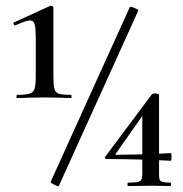

<svg xmlns="http://www.w3.org/2000/svg" viewBox="-20 -654 645 676"><path d="M40 -320Q72 -320 85 -324.5Q98 -329 102 -342.5Q106 -356 106 -389V-508Q106 -552 102.5 -567Q99 -582 85 -582Q72 -582 35 -565H33Q30 -565 28 -569.5Q26 -574 29 -575L158 -634H160Q163 -634 165.5 -631.5Q168 -629 168 -627V-389Q168 -355 171.5 -341.5Q175 -328 187.5 -324Q200 -320 230 -320Q232 -320 232 -314.5Q232 -309 230 -309Q205 -309 191 -310L138 -311L81 -310Q66 -309 40 -309Q38 -309 38 -314.5Q38 -320 40 -320ZM158 -13 437 -629Q439 -632 453.5 -626Q468 -620 467 -617L187 1Q186 4 171.5 -3.5Q157 -11 158 -13ZM581 -11Q582 -9 582 -5Q582 -1 581 1L514 0L430 1Q429 1 429 -5Q429 -11 430 -11Q454 -11 464 -13Q474 -15 477.5 -21Q481 -27 481 -41V-260L498 -270L387 -112Q384 -109 389 -109Q453 -109 543 -113L581 -115Q584 -115 584 -102Q584 -88 581 -88Q461 -94 355 -94Q352 -94 350 -97.5Q348 -101 351 -103L514 -321Q517 -325 526 -325Q531 -325 535.5 -323.5Q540 -322 540 -320V-41Q540 -27 542 -21.5Q544 -16 552.5 -13.5Q561 -11 581 -11Z"/></svg>

Font: Cormorant Unicase SemiBold
Style: Regular
Weight: 600
Designer: Christian Thalmann (Catharsis Fonts)
Foundry: Catharsis Fonts
Version: Version 4.000